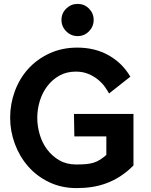

<svg xmlns="http://www.w3.org/2000/svg" viewBox="-20 -959 774 984"><path d="M373 5Q295 5 231.5 -25.5Q168 -56 124 -106.5Q80 -157 56 -222Q32 -287 32 -356Q32 -426 56 -491.5Q80 -557 125 -606.5Q170 -656 234 -685.5Q298 -715 376 -715Q467 -715 537 -675.5Q607 -636 648 -566L539 -480Q531 -495 517 -514.5Q503 -534 481.5 -551.5Q460 -569 432 -580.5Q404 -592 369 -592Q321 -592 284.5 -571.5Q248 -551 222.5 -517.5Q197 -484 184 -441.5Q171 -399 171 -355Q171 -313 183.5 -270Q196 -227 221.5 -193Q247 -159 284 -137.5Q321 -116 371 -116Q400 -116 421.5 -118Q443 -120 460.5 -125.5Q478 -131 493.5 -141Q509 -151 525 -165V-260H361L359 -375H664V-111Q631 -78 597 -56Q563 -34 527 -20.5Q491 -7 453 -1Q415 5 373 5ZM295 -857Q295 -891 319.5 -915Q344 -939 378 -939Q412 -939 436 -915Q460 -891 460 -857Q460 -823 436 -798.5Q412 -774 378 -774Q344 -774 319.5 -798.5Q295 -823 295 -857Z"/></svg>

Font: Rising Sun
Style: Bold
Weight: 700
Designer: Matt McInerney, Pablo Impallari, Rodrigo Fuenzalida (Raleway font), Stephen Hutchings (Greek), Cristiano Sobral (main ch
Foundry: The Rising Sun Project Authors
Version: Version 4.327; ttfautohint (v1.8.4.7-5d5b-dirty)